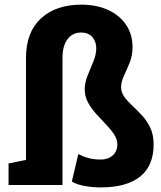

<svg xmlns="http://www.w3.org/2000/svg" viewBox="-20 -792 689 822"><path d="M411.1 10.3Q374.5 10.3 340.1 3.7Q305.7 -2.9 287.6 -15.1L315.4 -132.8Q332 -123 356.4 -116Q380.9 -108.9 410.2 -108.9Q442.4 -108.9 462.4 -126.5Q482.4 -144 482.4 -173.8Q482.4 -195.8 468.3 -217Q454.1 -238.3 433.3 -259.8Q412.6 -281.2 391.8 -304.2Q371.1 -327.1 356.9 -353Q342.8 -378.9 342.8 -409.2Q342.8 -438.5 355 -468.5Q367.2 -498.5 379.6 -528.3Q392.1 -558.1 392.1 -585.4Q392.1 -614.3 375.2 -633.5Q358.4 -652.8 327.6 -652.8Q290 -652.8 268.8 -623.8Q247.6 -594.7 247.6 -545.4V0H16.6V-92.3L91.3 -107.4V-544.4Q91.3 -653.8 155 -712.9Q218.8 -772 328.1 -772Q392.6 -772 441.9 -749.8Q491.2 -727.5 519.3 -686.5Q547.4 -645.5 547.4 -589.8Q547.4 -554.2 535.2 -523.9Q522.9 -493.7 510.7 -467.8Q498.5 -441.9 498.5 -418.9Q498.5 -396 512.7 -376.7Q526.9 -357.4 547.6 -338.4Q568.4 -319.3 589.1 -296.6Q609.9 -273.9 623.8 -244.1Q637.7 -214.4 637.7 -173.8Q637.7 -82.5 580.1 -36.1Q522.5 10.3 411.1 10.3Z"/></svg>

Font: Roboto Slab ExtraBold
Style: Regular
Weight: 800
Designer: Google
Version: Version 2.001; ttfautohint (v1.8.3)